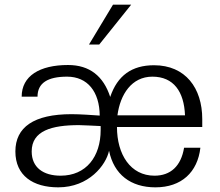

<svg xmlns="http://www.w3.org/2000/svg" viewBox="-20 -791 945 824"><path d="M116 -141C116 -230 202 -254 319 -254C332 -254 390 -251 412 -250V-233C412 -119 350 -37 240 -37C166 -37 116 -72 116 -141ZM484 -296C496 -386 545 -462 634 -462C725 -462 770 -398 774 -296ZM141 -376C141 -435 185 -462 268 -462C356 -462 407 -397 408 -295C379 -297 324 -301 287 -301C125 -301 46 -245 46 -141C46 -37 122 13 230 13C362 13 435 -83 448 -144C469 -42 541 13 647 13C759 13 828 -52 840 -157H770C757 -78 712 -37 643 -37C540 -37 482 -128 482 -246H848V-280C848 -413 776 -511 641 -511C546 -511 484 -467 453 -375C424 -464 365 -512 272 -512C150 -512 73 -465 73 -376ZM465 -771 362 -600H406L543 -771Z"/></svg>

Font: Perun Light
Style: Regular
Weight: 300
Foundry: Copyright (c) Stefan Peev, Context Ltd, 2016
Version: Version 1.089